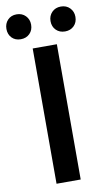

<svg xmlns="http://www.w3.org/2000/svg" viewBox="-128 -984 580 1033"><g transform="rotate(-10 161.5 -467.5)"><path d="M94 0V-739H226V0ZM40 -799Q10 -799 -8.5 -818Q-27 -837 -27 -867Q-27 -896 -8.5 -915.5Q10 -935 40 -935Q70 -935 89 -915.5Q108 -896 108 -867Q108 -837 89 -818Q70 -799 40 -799ZM282 -799Q252 -799 233 -818Q214 -837 214 -867Q214 -896 233 -915.5Q252 -935 282 -935Q312 -935 331 -915.5Q350 -896 350 -867Q350 -837 331 -818Q312 -799 282 -799Z"/></g></svg>

Font: Noto Sans HK SemiBold
Style: Regular
Weight: 600
Version: Version 2.004-H2;hotconv 1.0.118;makeotfexe 2.5.65603